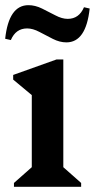

<svg xmlns="http://www.w3.org/2000/svg" viewBox="-21 -723 367 743"><path d="M33 0V-15L102 -76V-355L30 -415V-433L198 -493H224V-76L293 -15V0ZM236 -559Q210 -559 183.5 -572.5Q157 -586 131.5 -599.5Q106 -613 84 -613Q40 -613 21 -568L-1 -573Q13 -703 89 -703Q115 -703 141.5 -690Q168 -677 193.5 -663.5Q219 -650 241 -650Q285 -650 304 -695L326 -690Q312 -559 236 -559Z"/></svg>

Font: Platypi Medium
Style: Regular
Weight: 500
Designer: David Sargent
Foundry: Bolt Cutter Type
Version: Version 1.200; ttfautohint (v1.8.4.7-5d5b)